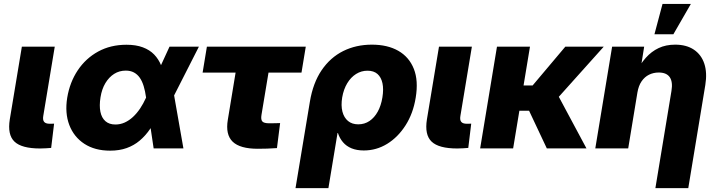

<svg xmlns="http://www.w3.org/2000/svg" viewBox="-20 -762 3681 986"><path d="M186 0.5Q91.3 0.5 54.4 -34.7Q17.6 -69.8 30.3 -148.9L92.3 -522.5H261.2L202.1 -166Q198.7 -145.5 206.8 -136Q214.8 -126.5 235.4 -126.5Q241.7 -126.5 247.6 -126.7Q253.4 -127 257.8 -127L242.7 -2.4Q231 -1.5 216.3 -0.5Q201.7 0.5 186 0.5Z M545.4 11.7Q467.3 11.7 413.3 -23.4Q359.4 -58.6 335.9 -120.1Q312.5 -181.6 325.2 -260.3Q338.4 -339.8 379.4 -401.1Q420.4 -462.4 484.1 -497.3Q547.9 -532.2 629.4 -532.2Q678.2 -532.2 713.4 -519Q748.5 -505.9 771.5 -482.2Q794.4 -458.5 807.4 -426.3Q820.3 -394 825.2 -356H856.4L872.6 -280.8L921.9 0H769L730 -262.2Q725.6 -294.4 717.8 -319.8Q710 -345.2 697.8 -362.8Q685.5 -380.4 667.7 -389.9Q649.9 -399.4 626 -399.4Q592.8 -399.4 566.2 -382.6Q539.6 -365.7 521.2 -335.2Q502.9 -304.7 496.1 -262.2Q489.3 -219.2 495.6 -188Q502 -156.7 521.5 -139.6Q541 -122.6 572.8 -122.6Q597.7 -122.6 620.4 -132.8Q643.1 -143.1 662.8 -161.4Q682.6 -179.7 699.5 -204.8Q716.3 -230 729.5 -259.3L850.6 -522.5H1001.5L867.7 -259.3L824.2 -172.4H792.5Q772.9 -131.8 749.5 -97.9Q726.1 -64 697 -39.6Q668 -15.1 630.6 -1.7Q593.3 11.7 545.4 11.7Z M1304.2 2Q1212.4 2 1174.8 -34.4Q1137.2 -70.8 1149.9 -146.5L1189.9 -389.2H1020.5L1042.5 -522.5H1550.3L1528.3 -389.2H1358.9L1322.8 -171.9Q1318.8 -147.9 1327.1 -138.4Q1335.4 -128.9 1362.3 -128.9Q1376 -128.9 1390.9 -129.2Q1405.8 -129.4 1418.5 -129.9L1402.3 -1.5Q1377 0.5 1352.5 1.2Q1328.1 2 1304.2 2Z M1497.6 204.1 1571.3 -239.3Q1587.4 -336.4 1631.8 -401.6Q1676.3 -466.8 1742.4 -499.8Q1808.6 -532.7 1889.6 -532.7Q1970.2 -532.7 2025.6 -501Q2081.1 -469.2 2105.2 -408.4Q2129.4 -347.7 2114.7 -259.8Q2101.6 -179.2 2062.7 -118.4Q2023.9 -57.6 1968.5 -23.4Q1913.1 10.7 1848.1 10.7Q1812.5 10.7 1785.6 -0.2Q1758.8 -11.2 1741.5 -31.5Q1724.1 -51.8 1715.3 -79.1H1713.4L1666.5 204.1ZM1819.8 -123.5Q1852.1 -123.5 1877.4 -140.6Q1902.8 -157.7 1919.9 -188.7Q1937 -219.7 1943.8 -261.7Q1950.7 -304.2 1944.1 -334.7Q1937.5 -365.2 1918.5 -382.1Q1899.4 -398.9 1867.2 -398.9Q1835.4 -398.9 1808.6 -382.1Q1781.7 -365.2 1763.2 -334.5Q1744.6 -303.7 1737.3 -261.7Q1730.5 -219.7 1738.5 -188.7Q1746.6 -157.7 1767.3 -140.6Q1788.1 -123.5 1819.8 -123.5Z M2328.1 0.5Q2233.4 0.5 2196.5 -34.7Q2159.7 -69.8 2172.4 -148.9L2234.4 -522.5H2403.3L2344.2 -166Q2340.8 -145.5 2348.9 -136Q2356.9 -126.5 2377.4 -126.5Q2383.8 -126.5 2389.6 -126.7Q2395.5 -127 2399.9 -127L2384.8 -2.4Q2373 -1.5 2358.4 -0.5Q2343.8 0.5 2328.1 0.5Z M2701.7 -522.5 2615.2 0H2445.8L2532.2 -522.5ZM3080.6 -522.5 2785.6 -193.4H2619.6L2629.4 -323.2H2715.3L2883.3 -522.5ZM2788.1 0 2692.9 -202.1 2841.8 -279.8 2991.7 0Z M3253.4 -287.1 3206.1 0H3037.1L3123.5 -522.5H3288.1L3266.1 -384.3L3244.6 -387.7Q3267.6 -432.6 3296.4 -465.1Q3325.2 -497.6 3362.3 -515.1Q3399.4 -532.7 3447.3 -532.7Q3504.9 -532.7 3543.2 -507.1Q3581.5 -481.4 3596.9 -435.1Q3612.3 -388.7 3602.1 -325.7L3514.6 204.1H3345.7L3428.2 -294.9Q3436 -340.8 3419.7 -365.2Q3403.3 -389.6 3362.8 -389.6Q3335.9 -389.6 3313.2 -378.4Q3290.5 -367.2 3274.9 -344.5Q3259.3 -321.8 3253.4 -287.1ZM3340.8 -585.9 3382.3 -741.7H3527.8L3438 -585.9Z"/></svg>

Font: Inter 28pt ExtraBold
Style: Italic
Weight: 800
Italic angle: -9.3988°
Designer: Rasmus Andersson
Foundry: rsms
Version: Version 4.001;git-66647c0bb